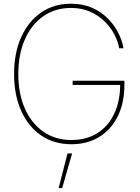

<svg xmlns="http://www.w3.org/2000/svg" viewBox="-20 -756 744 1018"><path d="M358.4 8.8Q266.6 8.8 198.2 -37.8Q129.9 -84.5 92.3 -168.5Q54.7 -252.4 54.7 -363.3Q54.7 -475.6 92.5 -559.3Q130.4 -643.1 198.2 -689.7Q266.1 -736.3 356.4 -736.3Q419.9 -736.3 469 -714.4Q518.1 -692.4 552.7 -657Q587.4 -621.6 607.9 -580.3Q628.4 -539.1 634.8 -500H611.8Q605.5 -537.1 585.7 -574.7Q565.9 -612.3 533.4 -643.8Q501 -675.3 456.5 -694.6Q412.1 -713.9 356.4 -713.9Q272.9 -713.9 210 -670.2Q147 -626.5 112.1 -547.6Q77.1 -468.8 77.1 -363.3Q77.1 -259.8 111.8 -180.9Q146.5 -102.1 209.7 -57.9Q272.9 -13.7 358.4 -13.7Q438 -13.7 495.8 -49.8Q553.7 -85.9 585.4 -152.6Q617.2 -219.2 617.2 -310.5L627 -305.7H365.2V-328.1H639.6V-306.6Q639.6 -210.9 604.7 -140.1Q569.8 -69.3 506.6 -30.3Q443.4 8.8 358.4 8.8ZM291 241.2 337.9 57.6H362.3L309.6 241.2Z"/></svg>

Font: Inter 24pt Thin
Style: Regular
Weight: 250
Designer: Rasmus Andersson
Foundry: rsms
Version: Version 4.001;git-66647c0bb